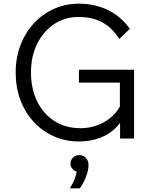

<svg xmlns="http://www.w3.org/2000/svg" viewBox="-20 -751 825 1041"><path d="M707 0H631V-85Q595 -36 537.5 -10Q480 16 407 16Q334 16 271.5 -12Q209 -40 162.5 -90.5Q116 -141 90.5 -209Q65 -277 65 -358Q65 -438 91 -506Q117 -574 163.5 -624.5Q210 -675 272.5 -703Q335 -731 408 -731Q494 -731 565 -696.5Q636 -662 684 -595L627 -540Q587 -602 533.5 -630.5Q480 -659 406 -659Q331 -659 273 -620Q215 -581 181.5 -513.5Q148 -446 148 -358Q148 -269 182 -200.5Q216 -132 276.5 -94Q337 -56 416 -56Q485 -56 542 -87.5Q599 -119 630 -173V-303H408V-373H707ZM413 270H359Q373 248 383 223.5Q393 199 396 179Q381 175 371.5 163Q362 151 362 136Q362 117 375.5 103.5Q389 90 409 90Q432 90 446 105.5Q460 121 460 144Q460 173 446 208.5Q432 244 413 270Z"/></svg>

Font: Wix Madefor Text
Style: Regular
Weight: 400
Designer: Dalton Maag Ltd
Foundry: Dalton Maag Ltd
Version: Version 3.100